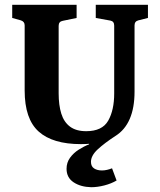

<svg xmlns="http://www.w3.org/2000/svg" viewBox="-20 -593 669 802"><path d="M318 9Q200 9 141.5 -43.5Q83 -96 83 -215V-487Q83 -503 67 -508L31 -518V-573H300V-518L242 -506Q225 -503 225 -485V-203Q225 -154 236 -118.5Q247 -83 272.5 -64Q298 -45 340 -45Q407 -45 432 -89Q457 -133 457 -203V-486Q457 -504 441 -507L380 -518V-573H598V-518L558 -508Q542 -504 542 -487V-210Q542 -143 522 -96.5Q502 -50 462 -25Q410 9 318 9ZM361 189Q317 188 287.5 168.5Q258 149 258 112Q258 86 272.5 66Q287 46 309 32Q331 18 352 10V4L462 -25Q416 5 388 31Q360 57 360 83Q360 102 373 110.5Q386 119 406 119Q416 119 427 116.5Q438 114 448 110L467 161Q445 174 416 181.5Q387 189 361 189Z"/></svg>

Font: Rasa
Style: Regular
Weight: 400
Designer: Anna Giedrys (Yrsa+Rasa design), David Brezina (Yrsa art-direction, Rasa art-direction, design)
Foundry: Rosetta Type Foundry
Version: Version 2.004